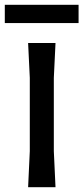

<svg xmlns="http://www.w3.org/2000/svg" viewBox="-39 -779 347 799"><path d="M85 -150V-455L78 -600H192L185 -455V-150L192 0H78ZM288 -759V-683H-19V-759Z"/></svg>

Font: Farro
Style: Regular
Weight: 400
Designer: Aceler Chua
Foundry: Grayscale Limited
Version: Version 1.101